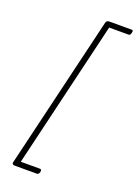

<svg xmlns="http://www.w3.org/2000/svg" viewBox="-187 -1024 839 1173"><g transform="rotate(20 232.5 -437.5)"><path d="M463 -932Q461 -923 457.5 -919Q454 -915 449 -915H322L95 40H221Q226 40 228 44Q230 48 229 58Q226 67 222 71Q218 75 213 75H68Q50 75 52 60L289 -935Q293 -950 312 -950H457Q462 -950 464 -946Q466 -942 463 -932Z"/></g></svg>

Font: Playwrite IS Thin
Style: Regular
Weight: 250
Designer: Veronika Burian, José Scaglione
Foundry: TypeTogether
Version: Version 1.002